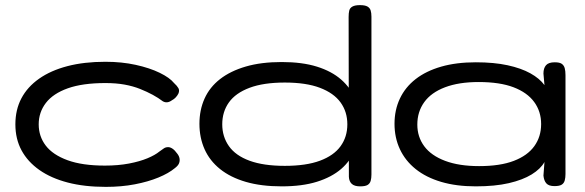

<svg xmlns="http://www.w3.org/2000/svg" viewBox="-20 -717 2282 749"><path d="M393 12Q309 12 244 -5Q179 -22 133.5 -54Q88 -86 64 -130.5Q40 -175 40 -232Q40 -289 63.5 -333.5Q87 -378 132.5 -410Q178 -442 243 -459Q308 -476 391 -476Q455 -476 509.5 -464Q564 -452 603 -433Q642 -414 659 -393Q671 -382 676 -373Q681 -364 676 -352Q672 -344 665.5 -337Q659 -330 651 -326Q632 -312 615 -322Q598 -335 576 -347Q554 -359 526.5 -370Q499 -381 466 -387Q433 -393 391 -393Q302 -393 244.5 -372.5Q187 -352 159 -315.5Q131 -279 131 -232Q131 -185 158.5 -149Q186 -113 243.5 -92Q301 -71 389 -71Q441 -71 483 -79Q525 -87 555 -99.5Q585 -112 602 -126Q612 -133 619 -138Q626 -143 636 -143Q644 -143 653 -137Q662 -131 672 -117Q679 -108 680.5 -98Q682 -88 678 -79Q674 -70 662 -61Q638 -41 598 -24.5Q558 -8 506 2Q454 12 393 12Z M1079 10Q999 10 939 -7.5Q879 -25 838.5 -57.5Q798 -90 778 -135Q758 -180 758 -234Q758 -288 778 -332.5Q798 -377 838.5 -408.5Q879 -440 939 -457.5Q999 -475 1079 -475Q1159 -475 1216.5 -457Q1274 -439 1311 -406.5Q1348 -374 1365.5 -330Q1383 -286 1383 -234Q1383 -180 1365.5 -135Q1348 -90 1311 -58Q1274 -26 1216.5 -8Q1159 10 1079 10ZM1091 -70Q1174 -70 1228 -90Q1282 -110 1308.5 -146.5Q1335 -183 1335 -232Q1335 -281 1308.5 -317.5Q1282 -354 1228 -374.5Q1174 -395 1091 -395Q1008 -395 953.5 -374.5Q899 -354 873 -317.5Q847 -281 847 -232Q847 -184 873 -147Q899 -110 953.5 -90Q1008 -70 1091 -70ZM1385 10Q1363 10 1352.5 0.5Q1342 -9 1341 -27L1340 -651Q1340 -666 1342.5 -676Q1345 -686 1355 -691.5Q1365 -697 1384 -697Q1404 -697 1413.5 -691.5Q1423 -686 1426 -676Q1429 -666 1429 -652V-36Q1429 -22 1426 -11.5Q1423 -1 1414 4.5Q1405 10 1385 10Z M2143 9Q2121 9 2111.5 -1.5Q2102 -12 2100 -32L2104 -85Q2089 -58 2054 -36.5Q2019 -15 1965 -2.5Q1911 10 1836 10Q1760 10 1701 -7.5Q1642 -25 1601.5 -57.5Q1561 -90 1540 -135Q1519 -180 1519 -234Q1519 -288 1540 -332.5Q1561 -377 1601.5 -408.5Q1642 -440 1701 -457Q1760 -474 1836 -474Q1907 -474 1960 -462.5Q2013 -451 2049 -431Q2085 -411 2104 -385L2100 -430Q2100 -451 2110 -462.5Q2120 -474 2144 -474Q2163 -474 2171.5 -468Q2180 -462 2183 -451Q2186 -440 2186 -424V-38Q2186 -24 2183 -13Q2180 -2 2171 3.5Q2162 9 2143 9ZM1849 -69Q1931 -69 1984.5 -89.5Q2038 -110 2064.5 -147Q2091 -184 2091 -233Q2091 -282 2064 -319Q2037 -356 1983.5 -376.5Q1930 -397 1847 -397Q1770 -397 1716 -376.5Q1662 -356 1635 -318.5Q1608 -281 1608 -231Q1608 -183 1635 -146.5Q1662 -110 1716.5 -89.5Q1771 -69 1849 -69Z"/></svg>

Font: Fredoka Expanded
Style: Regular
Weight: 400
Width: 7
Designer: Ben Nathan
Foundry: Milena B. Brandão, Ben Nathan
Version: Version 2.001